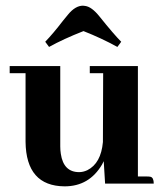

<svg xmlns="http://www.w3.org/2000/svg" viewBox="-20 -656 589 686"><path d="M505.9 -25.4H472.7V-419.9H300.8V-394.5H348.6L347.7 -148.4Q340.8 -72.3 292 -47.9Q277.3 -41 262.7 -41Q207 -41 197.3 -106.4Q195.3 -119.1 195.3 -132.8V-419.9H14.6V-394.5H71.3V-149.4Q73.2 8.8 210.9 9.8Q298.8 9.8 344.7 -68.4Q347.7 -74.2 350.6 -80.1L355.5 0H529.3Q529.3 -21.5 517.6 -24.4Q512.7 -25.4 505.9 -25.4ZM399.4 -488.3 413.1 -506.8Q386.7 -533.2 335 -597.7Q307.6 -631.8 284.2 -634.8Q280.3 -635.7 276.4 -635.7Q249 -635.7 222.7 -603.5Q216.8 -596.7 205.1 -582Q169.9 -536.1 141.6 -506.8L155.3 -488.3Q206.1 -516.6 278.3 -544.9Q342.8 -519.5 399.4 -488.3Z"/></svg>

Font: Abhaya Libre ExtraBold
Style: Regular
Weight: 800
Designer: Pushpananda Ekanayake, Sol Matas, Pathum Egodawatta
Foundry: Mooniak
Version: Version 1.050 ; ttfautohint (v1.6)